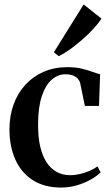

<svg xmlns="http://www.w3.org/2000/svg" viewBox="-20 -831 493 862"><path d="M254.5 11Q179 11 127.2 -22.2Q75.5 -55.5 49 -114.5Q22.5 -173.5 22.5 -250.5Q22.5 -311 41 -362Q59.5 -413 94 -450.5Q128.5 -488 176.2 -508.8Q224 -529.5 282.5 -529.5Q319 -529.5 347 -522.8Q375 -516 395.8 -508.2Q416.5 -500.5 429.5 -497.5L424.5 -355.5H361L340 -457.5Q338 -467 330.5 -476.2Q323 -485.5 309 -491.5Q295 -497.5 273 -497.5Q239.5 -497.5 211.8 -473Q184 -448.5 167.5 -398.5Q151 -348.5 151 -272.5Q150.5 -216 160.5 -173.2Q170.5 -130.5 189.2 -102Q208 -73.5 234.8 -59Q261.5 -44.5 294.5 -44.5Q317 -44.5 340.2 -50Q363.5 -55.5 384 -64.8Q404.5 -74 418 -84L431.5 -57Q416.5 -41.5 388.5 -25.5Q360.5 -9.5 325.8 0.8Q291 11 254.5 11ZM243 -579 222 -596.5 355.5 -811 435.5 -747.5Q421.5 -725.5 398.5 -700.8Q375.5 -676 348.2 -652.2Q321 -628.5 294 -609.2Q267 -590 244 -579Z"/></svg>

Font: Merriweather 120pt SemiBold
Style: Regular
Weight: 600
Version: Version 2.100